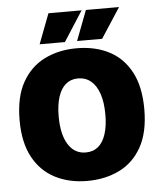

<svg xmlns="http://www.w3.org/2000/svg" viewBox="-52 -743 670 802"><g transform="rotate(-5 283.5 -342.0)"><path d="M282 14Q206 14 147 -16.5Q88 -47 55 -108.5Q22 -170 22 -263Q22 -360 56.5 -421.5Q91 -483 150.5 -512.5Q210 -542 285 -542Q363 -542 421.5 -511.5Q480 -481 512.5 -419.5Q545 -358 545 -264Q545 -167 510.5 -105.5Q476 -44 416.5 -15Q357 14 282 14ZM286 -105Q317 -105 338 -122.5Q359 -140 370 -174Q381 -208 381 -255Q381 -307 369 -342.5Q357 -378 334.5 -397Q312 -416 280 -416Q250 -416 229 -398.5Q208 -381 197 -347Q186 -313 186 -265Q186 -189 212.5 -147Q239 -105 286 -105ZM239 -572H133L181 -698H320ZM395 -572H290L338 -698H477Z"/></g></svg>

Font: Bricolage Grotesque 96pt ExtraBold
Style: Regular
Weight: 800
Designer: Mathieu Triay
Foundry: Atelier Triay
Version: Version 1.001;gftools[0.9.33.dev8+g029e19f]